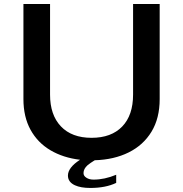

<svg xmlns="http://www.w3.org/2000/svg" viewBox="-20 -805 900 944"><path d="M423.8 119.1Q377.4 119.1 348.6 106Q314 90.3 314 58.1Q314 19 373.5 -19.5Q290.5 -29.3 227.8 -66.4Q165 -103.5 130.1 -167Q95.2 -230.5 95.2 -317.9V-785.2H226.1V-339.8Q226.1 -239.7 279.5 -183.6Q333 -127.4 430.2 -127.4Q527.3 -127.4 580.8 -182.9Q634.3 -238.3 634.3 -339.8V-785.2H765.1V-317.9Q765.1 -223.6 724.9 -157.5Q684.6 -91.3 612.8 -55.7Q541 -20 445.8 -17.1Q424.3 -3.9 411.1 6.8Q390.6 24.9 390.6 45.9Q390.6 60.1 404.8 68.8Q418.5 78.1 439.9 78.1Q494.1 78.1 551.3 54.2V94.2Q499.5 119.1 423.8 119.1Z"/></svg>

Font: FORM UDPGothic
Style: Bold
Weight: 700
Foundry: Pronama LLC
Version: Version 1.051